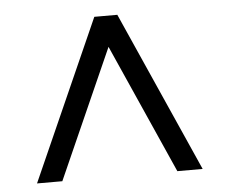

<svg xmlns="http://www.w3.org/2000/svg" viewBox="-42 -675 684 582"><g transform="rotate(-5 300.0 -384.0)"><path d="M48 -140 265 -628H335L552 -140H475L294 -547H306L125 -140Z"/></g></svg>

Font: Nunito Sans 12pt ExtraLight 8pt Medium
Style: Regular
Weight: 500
Version: Version 3.101;gftools[0.9.27]